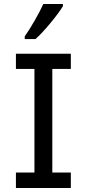

<svg xmlns="http://www.w3.org/2000/svg" viewBox="-20 -946 441 966"><path d="M336.4 0H60.1V-78.1H153.3V-599.1H60.1V-675.8H336.4V-599.1H243.2V-78.1H336.4ZM158.7 -749.5H104.5V-763.2Q127.9 -796.4 155 -843.5Q182.1 -890.6 197.8 -925.8H296.4V-914.6Q274.9 -879.4 232.4 -828.4Q189.9 -777.3 158.7 -749.5Z"/></svg>

Font: Cadman
Style: Regular
Weight: 400
Designer: Paul James MIller
Foundry: High-Logic / Made with FontCreator
Version: Version 2.114;March 28, 2021;FontCreator 13.0.0.2683 64-bit